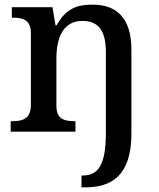

<svg xmlns="http://www.w3.org/2000/svg" viewBox="-20 -567 684 827"><path d="M331 240H347C463 240 546 187 546 8V-352C546 -488 484 -547 379 -547C315 -547 265 -533 224 -458H219L206 -536H31V-491H34C78 -491 113 -482 113 -424V-116C113 -54 77 -45 32 -45H26V0H305V-45H302C258 -45 223 -53 223 -111V-317C223 -402 251 -477 335 -477C410 -477 436 -427 436 -341V7C436 146 401 189 337 189H331Z"/></svg>

Font: Noto Serif Yezidi Medium
Style: Regular
Weight: 500
Designer: Dalton Maag Ltd
Foundry: Dalton Maag Ltd
Version: Version 1.001